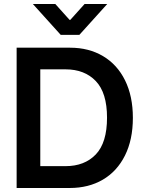

<svg xmlns="http://www.w3.org/2000/svg" viewBox="-20 -939 722 958"><path d="M63 -701H330Q423 -701 494 -659Q565 -617 604 -538Q643 -459 643 -351Q643 -242 603.5 -163Q564 -84 493 -42.5Q422 -1 328 -1H63ZM307 -110Q402 -110 458 -168.5Q514 -227 514 -352Q514 -476 458 -534.5Q402 -593 307 -593H181V-110ZM256 -919 327 -840H331L402 -919H515L376 -765H283L144 -919Z"/></svg>

Font: Be Vietnam SemiBold
Style: Regular
Weight: 600
Designer: Gabriel Lam
Foundry: TypeRant
Version: Version 4.000